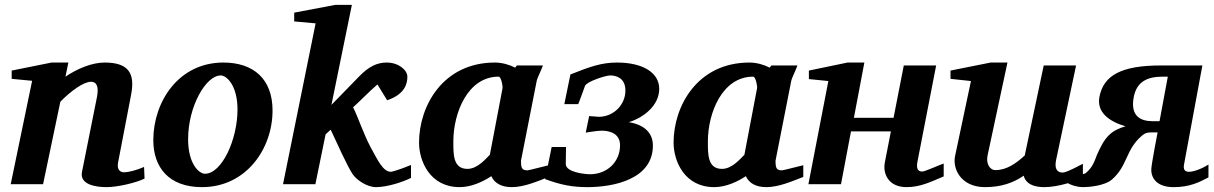

<svg xmlns="http://www.w3.org/2000/svg" viewBox="-20 -757 4988 789"><path d="M574 -23 572 -71C542 -58 510 -49 489 -49C479 -49 459 -55 465 -88L519 -369C535 -454 510 -500 410 -500C358 -500 298 -475 249 -442L261 -500H192L28 -467V-433L112 -425L24 0H157L228 -339C270 -382 323 -421 354 -421C375 -421 388 -405 378 -356L317 -51C306 2 374 12 418 12C464 12 539 -6 574 -23Z M1100 -303C1100 -433 1021 -500 898 -500C713 -500 610 -338 610 -181C610 -70 673 12 810 12C992 12 1100 -146 1100 -303ZM956 -307C956 -184 892 -43 822 -43C799 -43 753 -82 753 -185C753 -320 826 -447 887 -447C912 -447 956 -405 956 -307Z M1669 -26V-79C1613 -56 1588 -51 1587 -51C1553 -51 1532 -100 1503 -152C1474 -206 1449 -282 1431 -316C1456 -338 1499 -383 1531 -410L1571 -345C1648 -371 1654 -418 1654 -442C1654 -469 1618 -500 1569 -500C1530 -500 1495 -484 1454 -441L1342 -326L1426 -737H1358L1189 -705V-669L1277 -661L1143 0H1276L1318 -205L1339 -224C1364 -170 1406 -77 1428 -43C1446 -16 1489 12 1525 12C1571 12 1636 -9 1669 -26Z M2235 -30V-78C2225 -76 2153 -57 2148 -57C2124 -57 2121 -67 2121 -97L2186 -427C2188 -436 2204 -468 2211 -488H2104L2097 -479C2074 -491 2043 -500 2014 -500C1799 -500 1702 -320 1702 -171C1702 -96 1746 12 1869 12C1917 12 1964 -10 1999 -33C2012 -4 2041 12 2083 12C2134 12 2189 -12 2235 -30ZM2045 -394C1998 -149 2008 -201 1993 -121C1979 -108 1944 -63 1901 -63C1841 -63 1843 -124 1843 -177C1843 -291 1901 -442 2029 -442C2040 -442 2047 -400 2045 -394Z M2689 -392C2689 -457 2624 -500 2515 -500C2451 -500 2402 -482 2324 -451L2299 -329H2356C2360 -337 2384 -404 2384 -404C2391 -422 2469 -447 2487 -447C2512 -447 2550 -437 2550 -385C2550 -325 2500 -277 2441 -277C2437 -277 2429 -278 2401 -280L2387 -212C2387 -212 2433 -220 2453 -220C2474 -220 2528 -215 2528 -160C2528 -91 2474 -41 2405 -41C2383 -41 2305 -49 2305 -83L2306 -153H2247L2220 -21C2285 3 2332 12 2394 12C2501 12 2663 -20 2663 -159C2663 -208 2631 -244 2564 -255C2624 -273 2689 -323 2689 -392Z M3281 -30V-78C3271 -76 3199 -57 3194 -57C3170 -57 3167 -67 3167 -97L3232 -427C3234 -436 3250 -468 3257 -488H3150L3143 -479C3120 -491 3089 -500 3060 -500C2845 -500 2748 -320 2748 -171C2748 -96 2792 12 2915 12C2963 12 3010 -10 3045 -33C3058 -4 3087 12 3129 12C3180 12 3235 -12 3281 -30ZM3091 -394C3044 -149 3054 -201 3039 -121C3025 -108 2990 -63 2947 -63C2887 -63 2889 -124 2889 -177C2889 -291 2947 -442 3075 -442C3086 -442 3093 -400 3091 -394Z M3858 -32V-85C3847 -82 3781 -52 3770 -52C3746 -52 3746 -73 3751 -97L3827 -488H3694L3652 -273H3489L3532 -500H3463L3304 -467V-432L3384 -424L3302 0H3436L3477 -217H3641L3616 -89C3607 -41 3633 12 3705 12C3763 12 3805 -10 3858 -32Z M4430 -28V-84C4369 -52 4356 -48 4346 -48C4325 -48 4312 -63 4320 -100L4402 -488H4269L4191 -118C4155 -85 4116 -58 4071 -58C4046 -58 4032 -86 4038 -117L4120 -500H4051L3886 -467V-433L3970 -424L3905 -117C3893 -63 3929 12 4028 12C4093 12 4143 -5 4187 -35C4190 -21 4203 12 4272 12C4329 12 4403 -13 4430 -28Z M4946 -28V-81C4920 -64 4886 -51 4866 -51C4850 -51 4841 -59 4846 -83L4921 -488H4751C4589 -488 4515 -448 4498 -359C4486 -296 4537 -258 4605 -238C4580 -231 4556 -219 4544 -208C4514 -182 4500 -147 4488 -121C4478 -96 4471 -70 4442 -46C4427 -35 4378 -42 4378 -42L4370 -3C4370 -3 4397 12 4432 12C4452 12 4519 7 4549 -19C4614 -75 4605 -141 4671 -198C4679 -204 4685 -213 4713 -213H4737C4737 -213 4711 -79 4711 -60C4711 -21 4738 12 4803 12C4869 12 4908 -8 4946 -28ZM4779 -442 4745 -259H4716C4667 -259 4624 -280 4639 -358C4651 -421 4694 -442 4758 -442Z"/></svg>

Font: Veleka
Style: Bold Italic
Weight: 700
Italic angle: -12°
Designer: Stefan Peev, Context Ltd, 2016; SIL International, 1997-2014.
Foundry: Stefan Peev, Context Ltd, 2016
Version: Version 5.000